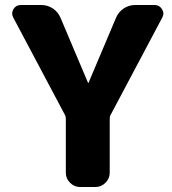

<svg xmlns="http://www.w3.org/2000/svg" viewBox="-20 -750 688 770"><path d="M241 -288 33 -680Q24 -697 34 -713.5Q44 -730 64 -730H145Q171 -730 192 -716Q213 -702 223 -678L333 -418Q333 -417 334 -417Q335 -417 335 -418L445 -678Q455 -702 476 -716Q497 -730 523 -730H600Q619 -730 629.5 -713.5Q640 -697 631 -680L423 -288Q420 -283 420 -271V-57Q420 -34 403 -17Q386 0 363 0H301Q278 0 261 -17Q244 -34 244 -57V-271Q244 -283 241 -288Z"/></svg>

Font: Rounded Mplus 1c ExtraBold
Style: Regular
Weight: 800
Version: Version 1.059.20150529